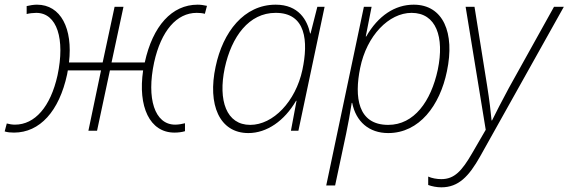

<svg xmlns="http://www.w3.org/2000/svg" viewBox="-23 -559 2431 821"><path d="M37 8C147 8 230 -83 264 -241C265 -246 266 -252 267 -258H409L355 0H392L447 -258H589C566 -103 617 8 723 8C739 8 755 6 768 2V-32C757 -29 740 -26 726 -26C638 -26 603 -138 636 -292C666 -428 733 -504 818 -504C830 -504 842 -503 853 -500L862 -534C849 -537 835 -539 822 -539C712 -539 630 -448 596 -292H454L505 -530H467L416 -292H272C289 -437 237 -539 135 -539C120 -539 104 -536 91 -533V-499C102 -502 119 -504 132 -504C221 -504 256 -392 223 -237C193 -102 126 -26 41 -26C29 -26 17 -28 6 -31L-3 3C9 7 24 8 37 8Z M1039 10C1118 10 1193 -42 1243 -128H1245L1221 0H1253L1365 -530H1334L1305 -416H1303C1291 -473 1254 -539 1156 -539C1020 -539 930 -422 899 -274C864 -112 915 10 1039 10ZM1047 -25C945 -25 909 -129 938 -268C967 -403 1042 -504 1155 -504C1286 -505 1296 -382 1270 -260C1241 -125 1145 -25 1047 -25Z M1372 234H1410L1457 13C1465 -25 1475 -79 1481 -119H1483C1499 -39 1555 10 1637 10C1770 10 1858 -108 1888 -254C1923 -419 1872 -539 1746 -539C1666 -539 1594 -492 1543 -403H1541L1566 -530H1533ZM1637 -25C1506 -25 1492 -145 1517 -268C1545 -407 1640 -504 1737 -504C1842 -504 1878 -401 1849 -261C1820 -126 1748 -25 1637 -25Z M1864 242C1938 242 1982 195 2030 110L2388 -530H2346L2153 -183C2123 -128 2096 -74 2081 -44H2079C2076 -77 2070 -130 2060 -192L2006 -530H1968L2054 -4L1996 96C1952 172 1920 207 1864 207C1845 207 1823 203 1808 196V232C1824 238 1845 242 1864 242Z"/></svg>

Font: Noto Sans ExtraLight
Style: Italic
Weight: 200
Italic angle: -12°
Designer: Monotype Design Team
Foundry: Monotype Imaging Inc.
Version: Version 2.013